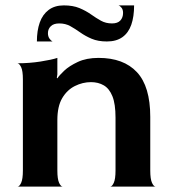

<svg xmlns="http://www.w3.org/2000/svg" viewBox="-20 -693 636 713"><path d="M45 0Q52 0 58.5 -14Q65 -28 65 -60V-398Q65 -430 58.5 -443.5Q52 -457 45 -458Q89 -458 130.5 -464.5Q172 -471 193 -478V-417L191 -404L193 -402Q200 -413 218.5 -430.5Q237 -448 269 -463Q301 -478 346 -478Q439 -478 488.5 -425Q538 -372 538 -259V-60Q538 -28 544.5 -14Q551 0 558 0H389Q396 0 402.5 -14Q409 -28 409 -60V-256Q409 -307 397.5 -335.5Q386 -364 365.5 -376Q345 -388 318 -388Q287 -388 258 -373.5Q229 -359 211 -328.5Q193 -298 193 -247V-60Q193 -28 199.5 -14Q206 0 213 0ZM117 -539Q117 -579 127.5 -609Q138 -639 160.5 -656Q183 -673 217 -673Q251 -673 275 -663Q299 -653 318 -639.5Q337 -626 355 -616Q373 -606 396 -606Q417 -606 427 -617Q437 -628 437 -645Q437 -657 431.5 -664Q426 -671 420 -673H478Q478 -631 467.5 -601Q457 -571 434.5 -555Q412 -539 377 -539Q344 -539 320.5 -549Q297 -559 278 -572.5Q259 -586 241 -596Q223 -606 200 -606Q179 -606 168.5 -595.5Q158 -585 158 -570Q158 -558 163.5 -550Q169 -542 175 -539Z"/></svg>

Font: Red Rose SemiBold
Style: Regular
Weight: 600
Designer: Jaikishan Patel
Version: Version 2.000